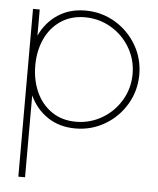

<svg xmlns="http://www.w3.org/2000/svg" viewBox="-54 -559 705 855"><g transform="rotate(5 298.5 -131.5)"><path d="M60 250V-500H90V-383Q118 -443.5 170.5 -478.2Q223 -513 294 -513Q365.5 -513 425.8 -477.5Q486 -442 521.5 -381.8Q557 -321.5 557 -250Q557 -178 521.5 -117.5Q486 -57 425.8 -21.5Q365.5 14 294 14Q223 14 170.5 -20.8Q118 -55.5 90 -116V250ZM294 -483Q232 -483 186.2 -452.2Q140.5 -421.5 116.2 -368.5Q92 -315.5 92 -250Q92 -185 116 -131.8Q140 -78.5 185.8 -47.2Q231.5 -16 294 -16Q356 -16 409.5 -47Q463 -78 495 -131.8Q527 -185.5 527 -250Q527 -313 495.8 -366.5Q464.5 -420 411 -451.5Q357.5 -483 294 -483Z"/></g></svg>

Font: Urbanist
Style: Regular
Weight: 400
Designer: Corey Hu
Foundry: Corey Hu
Version: Version 1.2; befe77262ef67d88f1d94aa3d2e49ef1327b4483